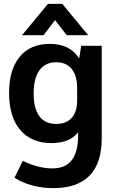

<svg xmlns="http://www.w3.org/2000/svg" viewBox="-20 -737 595 993"><path d="M27 0ZM506 -500V-20Q506 107 443 171.5Q380 236 256 236Q198 236 146.5 222Q95 208 55 182L98 95Q134 113 174 123.5Q214 134 250 134Q318 134 351 91.5Q384 49 384 -37V-53Q364 -26 329 -11.5Q294 3 246 3Q142 3 84.5 -65Q27 -133 27 -257Q27 -377 82 -443.5Q137 -510 237 -510Q341 -510 388 -437H390L400 -500ZM379 -281Q379 -346 351 -380.5Q323 -415 270 -415Q214 -415 184 -373.5Q154 -332 154 -254Q154 -176 183.5 -136Q213 -96 270 -96Q323 -96 351 -127.5Q379 -159 379 -217ZM228 -717H302L436 -555H325L265 -633L205 -555H94Z"/></svg>

Font: Sarabun
Style: Bold
Weight: 700
Designer: Suppakit Chalermlarp | Katatrad Co.,Ltd.
Foundry: Cadson Demak Co.,Ltd.
Version: Version 1.000; ttfautohint (v1.6)